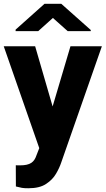

<svg xmlns="http://www.w3.org/2000/svg" viewBox="-20 -770 553 1003"><path d="M-0.5 -528.3 185.1 3.9 170.4 41.5C158.7 76.7 138.7 93.8 84.5 93.8H74.2C70.3 93.8 66.4 93.8 62.5 93.3L63 204.1C76.2 207.5 86.9 210 94.7 211.4C102.5 212.9 113.8 213.4 128.4 213.4C167 213.4 197.8 206.1 220.7 190.9C243.7 175.8 260.7 158.2 272.9 137.2C285.2 116.2 293.9 96.7 299.8 79.1L512.2 -528.3H348.1L254.9 -213.9L163.6 -528.3ZM212.4 -750 61.5 -615.2V-607.4H179.7L256.3 -676.3L333.5 -607.4H454.1V-613.3L300.3 -750Z"/></svg>

Font: Vazirmatn ExtraBold
Style: Regular
Weight: 800
Designer: Saber Rastikerdar
Foundry: Saber Rastikerdar
Version: Version 33.003